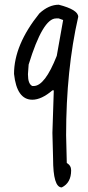

<svg xmlns="http://www.w3.org/2000/svg" viewBox="-20 -777 375 821"><path d="M231.4 -756.8Q314.5 -735.4 314.5 -705.1Q262.7 -478.5 262.7 -199.2L265.6 -80.1Q284.2 -69.3 284.2 -48.8Q284.2 4.9 244.1 24.4Q207 24.4 207 -98.6L204.1 -209L210 -390.6H204.1Q157.2 -350.6 118.2 -350.6Q51.8 -350.6 40 -460.9Q40 -585 148.4 -719.7Q188.5 -756.8 231.4 -756.8ZM99.6 -460.9V-458Q99.6 -418 118.2 -409.2H124Q171.9 -409.2 222.7 -538.1L250 -691.4L231.4 -698.2H219.7Q163.1 -698.2 102.5 -501Z"/></svg>

Font: Sue Ellen Francisco
Style: Regular
Weight: 400
Designer: Kimberly Geswein
Foundry: Kimberly Geswein
Version: Version 1.002 2007